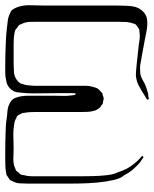

<svg xmlns="http://www.w3.org/2000/svg" viewBox="34 -608 588 732"><g transform="rotate(90 328.0 -242.0)"><path d="M662 -214V-54Q662 -38 661 -23Q660 -8 652 6Q651 8 650 10.5Q649 13 647 15Q646 16 643 17.5Q640 19 638 21L629 27Q627 28 624 28Q621 28 619 29Q607 31 595 31.5Q583 32 571 32Q560 32 539 32Q518 32 494 31.5Q470 31 449 30Q428 29 417 27Q407 25 396.5 24.5Q386 24 375 22Q365 20 354 14Q343 8 337 -2Q336 -4 335.5 -6Q335 -8 334 -10Q330 -21 328.5 -32.5Q327 -44 327 -56V-157Q327 -172 327.5 -188Q328 -204 326 -219Q325 -222 325 -228Q325 -234 322 -235Q319 -238 318 -237Q318 -237 318 -235Q318 -231 317.5 -228Q317 -225 317 -221V-173Q317 -158 317.5 -131Q318 -104 318 -77Q318 -50 316 -35Q315 -28 314.5 -19.5Q314 -11 311 -3Q301 18 280 26Q277 27 273.5 27.5Q270 28 266 29Q253 32 238.5 32Q224 32 210 32Q195 32 168 31.5Q141 31 114 29.5Q87 28 72 26Q57 24 42 22.5Q27 21 14 14Q7 12 3 9Q-3 3 -7 -5.5Q-11 -14 -13 -21Q-19 -42 -18 -65Q-17 -88 -17 -109V-357Q-17 -374 -17 -391.5Q-17 -409 -16 -426Q-16 -438 -14 -452Q-12 -466 -7 -476Q5 -498 25 -506Q34 -509 44 -509.5Q54 -510 64 -509Q75 -508 86.5 -505.5Q98 -503 109 -501L179 -488Q189 -487 199 -484.5Q209 -482 219 -482Q229 -482 238.5 -482.5Q248 -483 257 -487Q262 -489 267 -492Q272 -495 276 -497Q285 -502 294 -505Q303 -508 313 -511Q318 -513 322.5 -513Q327 -513 332 -514Q333 -514 336 -515Q339 -516 340 -515Q341 -515 341.5 -512Q342 -509 342 -509Q341 -508 337.5 -506Q334 -504 332 -503L308 -488Q298 -482 286.5 -476Q275 -470 263 -468Q250 -465 236 -466.5Q222 -468 208 -469Q189 -471 170.5 -473Q152 -475 134 -477Q122 -479 110 -480.5Q98 -482 86 -480Q83 -479 79.5 -479.5Q76 -480 73 -478Q71 -477 68.5 -475.5Q66 -474 64 -472Q62 -471 59.5 -469Q57 -467 55 -465Q54 -464 53.5 -462Q53 -460 52 -458Q50 -451 48.5 -445.5Q47 -440 46 -432Q45 -414 45 -395Q45 -376 45 -358V-91Q45 -76 45.5 -60.5Q46 -45 53 -31Q54 -29 55 -26.5Q56 -24 57 -22Q59 -19 62.5 -17Q66 -15 68 -13Q70 -12 72 -10Q74 -8 75 -7Q79 -5 85 -4Q91 -3 95 -2Q103 -1 111.5 -0.5Q120 0 127 0H183Q194 0 206 0Q218 0 229 -1Q233 -1 236.5 -1Q240 -1 244 -2Q267 -7 280 -26L283 -36Q287 -47 287.5 -57.5Q288 -68 289 -78V-248Q289 -261 289 -275Q289 -289 293 -301Q294 -306 296 -312Q298 -318 301 -322Q305 -327 310 -331Q312 -333 313.5 -334.5Q315 -336 316 -337Q318 -339 321 -339Q324 -339 326 -340Q328 -341 331 -342Q334 -343 336 -343Q340 -344 344 -342Q347 -341 350.5 -341Q354 -341 357 -340Q359 -339 360.5 -337.5Q362 -336 363 -335Q366 -333 369.5 -331Q373 -329 374 -326Q377 -323 380 -317.5Q383 -312 384 -308Q388 -295 388.5 -281.5Q389 -268 389 -255V-85Q389 -74 389.5 -63.5Q390 -53 392 -42Q392 -37 394 -31Q396 -27 399 -21.5Q402 -16 405 -13L412 -10Q424 -3 437 -2Q460 2 484 1Q508 0 530 0Q545 0 562 1Q579 2 594 -2Q598 -4 604 -6Q610 -8 613 -10Q615 -12 617 -14.5Q619 -17 620 -19Q622 -21 624 -23Q626 -25 627 -27Q629 -30 629 -33.5Q629 -37 630 -40Q634 -54 634 -69Q634 -84 634 -98V-256Q634 -271 633.5 -299Q633 -327 630 -354.5Q627 -382 619 -397Q608 -434 584 -462Q580 -467 575 -472.5Q570 -478 565 -482L556 -490Q556 -491 558.5 -493Q561 -495 561 -495Q563 -495 564 -494Q565 -493 566 -492Q570 -489 574 -486.5Q578 -484 582 -481Q597 -468 609.5 -453Q622 -438 631 -420Q642 -409 648.5 -380.5Q655 -352 658 -318Q661 -284 661.5 -255Q662 -226 662 -214Z"/></g></svg>

Font: Rubik Vinyl
Style: Regular
Weight: 400
Designer: Hubert and Fischer, NaN
Foundry: Hubert and Fischer, NaN
Version: Version 2.200